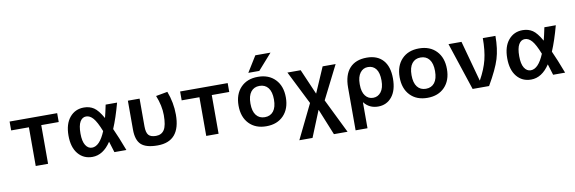

<svg xmlns="http://www.w3.org/2000/svg" viewBox="-62 -1305 6189 2067"><g transform="rotate(-10 3032.0 -271.5)"><path d="M368 -423V0H233V-423H39V-520H559V-423Z M1123 -247Q1167 -151 1224 0H1093Q1070 -79 1056 -120Q970 10 852 10Q755 10 696 -61.5Q637 -133 637 -260Q637 -387 696.5 -458.5Q756 -530 852 -530Q914 -530 960 -499.5Q1006 -469 1057 -379Q1069 -424 1089 -520H1214Q1170 -357 1123 -247ZM1013 -244Q971 -350 935.5 -390.5Q900 -431 859 -431Q817 -431 792.5 -389Q768 -347 768 -260Q768 -175 795 -132Q822 -89 865 -89Q949 -89 1013 -244Z M1815 -283Q1815 10 1565 10Q1439 10 1385.5 -39.5Q1332 -89 1332 -203V-520H1460V-217Q1460 -149 1484 -121.5Q1508 -94 1565 -94Q1626 -94 1656 -140.5Q1686 -187 1686 -300Q1686 -403 1640 -517L1767 -540Q1815 -414 1815 -283Z M2232 -423V0H2097V-423H1903V-520H2423V-423Z M2768 -763H2934L2781 -590H2661ZM2565.5 -457Q2635 -530 2754 -530Q2873 -530 2943 -457Q3013 -384 3013 -260Q3013 -136 2943 -63Q2873 10 2754 10Q2635 10 2565.5 -63Q2496 -136 2496 -260Q2496 -384 2565.5 -457ZM2754 -89Q2815 -89 2849 -132.5Q2883 -176 2883 -260Q2883 -344 2849 -387.5Q2815 -431 2754 -431Q2694 -431 2660 -387.5Q2626 -344 2626 -260Q2626 -176 2660 -132.5Q2694 -89 2754 -89Z M3338 -65H3336L3220 220H3076L3259 -155L3076 -520H3221L3340 -245H3342L3461 -520H3603L3419 -155L3603 220H3454Z M3691 220V-247Q3691 -386 3756.5 -458Q3822 -530 3944 -530Q4059 -530 4121.5 -460.5Q4184 -391 4184 -260Q4184 -131 4126.5 -60.5Q4069 10 3976 10Q3880 10 3823 -63H3821V220ZM4059 -260Q4059 -344 4027.5 -386Q3996 -428 3939 -428Q3886 -428 3853.5 -384.5Q3821 -341 3821 -265V-255Q3821 -177 3853.5 -134.5Q3886 -92 3939 -92Q3992 -92 4025.5 -135.5Q4059 -179 4059 -260Z M4326.5 -457Q4396 -530 4515 -530Q4634 -530 4704 -457Q4774 -384 4774 -260Q4774 -136 4704 -63Q4634 10 4515 10Q4396 10 4326.5 -63Q4257 -136 4257 -260Q4257 -384 4326.5 -457ZM4515 -89Q4576 -89 4610 -132.5Q4644 -176 4644 -260Q4644 -344 4610 -387.5Q4576 -431 4515 -431Q4455 -431 4421 -387.5Q4387 -344 4387 -260Q4387 -176 4421 -132.5Q4455 -89 4515 -89Z M5102 -77Q5163 -186 5187.5 -285Q5212 -384 5212 -520H5350Q5350 -378 5317.5 -271.5Q5285 -165 5189 0H5009L4837 -520H4979L5100 -77Z M5919 -247Q5963 -151 6020 0H5889Q5866 -79 5852 -120Q5766 10 5648 10Q5551 10 5492 -61.5Q5433 -133 5433 -260Q5433 -387 5492.5 -458.5Q5552 -530 5648 -530Q5710 -530 5756 -499.5Q5802 -469 5853 -379Q5865 -424 5885 -520H6010Q5966 -357 5919 -247ZM5809 -244Q5767 -350 5731.5 -390.5Q5696 -431 5655 -431Q5613 -431 5588.5 -389Q5564 -347 5564 -260Q5564 -175 5591 -132Q5618 -89 5661 -89Q5745 -89 5809 -244Z"/></g></svg>

Font: Mplus 1p Bold
Style: Bold
Weight: 700
Version: Version 1.061